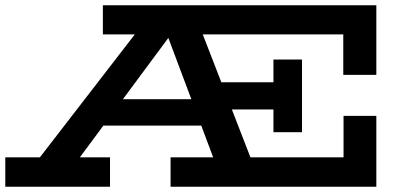

<svg xmlns="http://www.w3.org/2000/svg" viewBox="-24 -706 1536 726"><path d="M55 -18 519 -619H726L959 -18H817L591 -620H655L209 -18ZM-4 0V-111H392V0ZM326 -231 353 -331H807L818 -231ZM621 0V-111H1275V-268H1399V0ZM1274 -423V-576H365V-686H1399V-423ZM1010 -481H1118V-206H1010V-292H756V-395H1010Z"/></svg>

Font: BioRhyme SemiExpanded
Style: Bold
Weight: 700
Width: 6
Designer: Aoife Mooney
Foundry: Aoife Mooney Type
Version: Version 1.600;gftools[0.9.33]